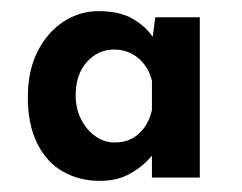

<svg xmlns="http://www.w3.org/2000/svg" viewBox="-20 -749 435 345"><path d="M159 -424Q123 -424 93.5 -440.5Q64 -457 47 -491Q30 -525 30 -574Q30 -622 47.5 -656.5Q65 -691 94 -710Q123 -729 157 -729Q195 -729 219 -715Q243 -701 256 -680L252 -665L259 -718H339V-430H253V-494L260 -479Q257 -473 244 -459.5Q231 -446 210 -435Q189 -424 159 -424ZM186 -493Q204 -493 217 -500Q230 -507 239.5 -520Q249 -533 253 -551V-604Q247 -629 228.5 -644.5Q210 -660 185 -660Q156 -660 136 -637.5Q116 -615 116 -578Q116 -554 125.5 -535Q135 -516 151 -504.5Q167 -493 186 -493Z"/></svg>

Font: Josefin Sans Thin SemiBold
Style: Regular
Weight: 600
Version: Version 2.000